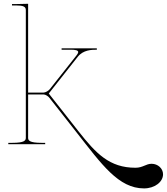

<svg xmlns="http://www.w3.org/2000/svg" viewBox="-20 -782 904 1041"><path d="M45 -760V-752.5H67.5C106 -752.5 120 -746 120 -727.5V-35C120 -20.5 113.5 -7.5 45 -7.5H25V0H225V-7.5H207.5C139 -7.5 132.5 -20.5 132.5 -35V-270H216C227 -270 242 -259.5 247.5 -252L394 -65.5C532 110 622.5 239.5 761 239.5C818 239.5 864 205 864 163C864 131.5 836 106 802 106C771 106 755 127.5 714.5 127.5C573.5 127.5 500.5 50.5 404.5 -71.5L244.5 -275L401.5 -474C431 -511.5 477 -512.5 505 -512.5V-520H314V-512.5H365.5C388.5 -512.5 404 -509 404 -500C404 -496.5 402 -490.5 393.5 -480L250 -298.5C243 -290 227 -280 216 -280H132.5V-761.5L67.5 -760Z"/></svg>

Font: ZnikomitNo24
Style: Regular
Weight: 500
Designer: gluk
Foundry: gluk
Version: Version 0.55